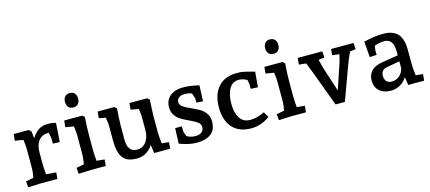

<svg xmlns="http://www.w3.org/2000/svg" viewBox="-55 -1222 3885 1734"><g transform="rotate(-15 1887.5 -354.5)"><path d="M39 -52 111 -66Q121 -122 121 -146V-343Q121 -364 113 -420L36 -433L42 -494H183L203 -476L211 -409Q236 -452 272.5 -477.5Q309 -503 364 -503Q397 -503 437 -493L425 -316L361 -319V-372Q361 -377 350 -423H345Q288 -423 256 -383.5Q224 -344 224 -274V-176Q224 -129 230 -67L324 -60L318 0H158Q139 0 44 5Z M511 -52 583 -66Q593 -122 593 -146V-343Q593 -362 585 -420L508 -433L514 -494H683L703 -476Q700 -442 698 -394.5Q696 -347 696 -313V-176Q696 -127 702 -67L776 -60L770 0H630Q611 0 516 5ZM564 -653Q564 -684 580 -702.5Q596 -721 625 -721Q654 -721 670.5 -703Q687 -685 687 -653Q687 -622 670.5 -604Q654 -586 625 -586Q596 -586 580 -604.5Q564 -623 564 -653Z M893 -202V-343Q893 -365 884 -421L821 -433L827 -494H983L1003 -476Q995 -378 995 -313V-185Q995 -69 1085 -69Q1137 -69 1168.5 -112Q1200 -155 1200 -219V-343Q1200 -370 1192 -420L1118 -433L1124 -494H1290L1310 -476Q1303 -362 1303 -313V-176Q1303 -139 1311 -67L1378 -60L1372 0H1223L1212 -78Q1155 8 1060 8Q967 8 930 -45Q893 -98 893 -202Z M1459 -24 1464 -168H1527V-126Q1527 -110 1543 -73Q1579 -51 1625 -51Q1660 -51 1681.5 -67Q1703 -83 1703 -115Q1703 -143 1680 -160.5Q1657 -178 1607 -201Q1559 -223 1530.5 -240.5Q1502 -258 1480.5 -288.5Q1459 -319 1459 -362Q1459 -430 1505 -467.5Q1551 -505 1626 -505Q1694 -505 1776 -485L1770 -337L1709 -341V-379Q1709 -384 1692 -431Q1664 -443 1626 -443Q1591 -443 1571.5 -428Q1552 -413 1552 -387Q1552 -361 1576 -343.5Q1600 -326 1649 -305Q1698 -283 1728 -265Q1758 -247 1780 -216Q1802 -185 1802 -140Q1802 -64 1754.5 -27Q1707 10 1623 10Q1577 10 1540.5 1Q1504 -8 1459 -24Z M1894 -247Q1894 -366 1955.5 -435.5Q2017 -505 2130 -505Q2169 -505 2201 -498Q2233 -491 2294 -474L2282 -331L2215 -334V-376Q2213 -395 2207 -420Q2165 -441 2133 -441Q2071 -441 2041 -387.5Q2011 -334 2011 -247Q2011 -164 2043 -114Q2075 -64 2142 -64Q2204 -64 2274 -99L2304 -48Q2223 12 2131 12Q2015 12 1954.5 -56.5Q1894 -125 1894 -247Z M2383 -52 2455 -66Q2465 -122 2465 -146V-343Q2465 -362 2457 -420L2380 -433L2386 -494H2555L2575 -476Q2572 -442 2570 -394.5Q2568 -347 2568 -313V-176Q2568 -127 2574 -67L2648 -60L2642 0H2502Q2483 0 2388 5ZM2436 -653Q2436 -684 2452 -702.5Q2468 -721 2497 -721Q2526 -721 2542.5 -703Q2559 -685 2559 -653Q2559 -622 2542.5 -604Q2526 -586 2497 -586Q2468 -586 2452 -604.5Q2436 -623 2436 -653Z M2767 -405 2758 -426 2692 -433 2697 -494H2927L2931 -435L2875 -429Q2883 -393 2895 -351L2971 -117L3050 -352Q3058 -377 3070 -429L3004 -437L3009 -494H3219L3223 -435L3169 -428Q3136 -357 3123 -319L3006 0H2919L2791 -344Q2781 -371 2767 -405Z M3289 -123Q3289 -177 3322 -212Q3355 -247 3422 -258L3576 -283V-317Q3576 -379 3554.5 -408.5Q3533 -438 3488 -438Q3450 -438 3399 -421L3392 -377L3393 -336L3328 -333L3316 -480Q3416 -505 3497 -505Q3590 -505 3633.5 -457Q3677 -409 3677 -304V-176Q3677 -130 3686 -67L3753 -60L3747 0H3598L3587 -77Q3565 -38 3525 -14Q3485 10 3435 10Q3368 10 3328.5 -26Q3289 -62 3289 -123ZM3464 -68Q3506 -68 3537 -95Q3568 -122 3576 -164V-227L3457 -205Q3428 -201 3413 -184Q3398 -167 3398 -140Q3398 -105 3415 -86.5Q3432 -68 3464 -68Z"/></g></svg>

Font: Andada Pro SemiBold
Style: Regular
Weight: 600
Designer: Carolina Giovagnoli
Foundry: Huerta Tipografica
Version: Version 3.005